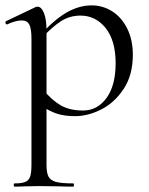

<svg xmlns="http://www.w3.org/2000/svg" viewBox="-22 -419 553 714"><path d="M32 263Q59 263 72 257.5Q85 252 90 238Q95 224 95 194V-276Q95 -312 87 -327.5Q79 -343 59 -343Q37 -343 6 -329L4 -328Q0 -328 -1.5 -333Q-3 -338 0 -340L111 -393Q113 -394 118 -394Q132 -394 141.5 -370.5Q151 -347 151 -305V194Q151 224 158.5 238Q166 252 186.5 257.5Q207 263 251 263Q253 263 253 269Q253 275 251 275Q217 275 197 274L124 273L69 274Q55 275 32 275Q29 275 29 269Q29 263 32 263ZM125 -30 139 -85Q170 -47 203.5 -27.5Q237 -8 287 -8Q340 -8 374 -54.5Q408 -101 408 -184Q408 -268 371 -314.5Q334 -361 277 -361Q237 -361 204.5 -340Q172 -319 134 -278L126 -286Q177 -344 224 -371.5Q271 -399 319 -399Q360 -399 395 -377Q430 -355 451 -313Q472 -271 472 -215Q472 -140 438 -88.5Q404 -37 354.5 -12Q305 13 257 13Q218 13 189 3.5Q160 -6 125 -30Z"/></svg>

Font: Cormorant Infant
Style: Regular
Weight: 400
Designer: Christian Thalmann (Catharsis Fonts)
Foundry: Catharsis Fonts
Version: Version 4.000